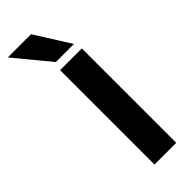

<svg xmlns="http://www.w3.org/2000/svg" viewBox="-284 -683 706 706"><g transform="rotate(-45 69.5 -330.0)"><path d="M61 -660 147 -523H53L-60 -660ZM156 0H43V-491H156Z"/></g></svg>

Font: Teko Medium
Style: Regular
Weight: 500
Designer: Manushi Parikh, Jonny Pinhorn
Foundry: Indian Type Foundry
Version: Version 1.106;PS 1.0;hotconv 1.0.78;makeotf.lib2.5.61930; tt